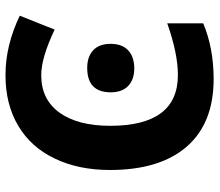

<svg xmlns="http://www.w3.org/2000/svg" viewBox="-68 -696 774 677"><g transform="rotate(-90 318.5 -357.0)"><path d="M393.1 -598.1Q307.6 -598.6 260.7 -534.2Q213.9 -469.7 213.9 -355Q213.9 -116.2 393.1 -116.2Q468.3 -116.2 575.2 -153.8V-26.9Q487.3 9.8 378.9 9.8Q223.1 9.8 140.6 -85Q58.1 -179.7 58.1 -356Q58.1 -466.8 98.6 -550.8Q138.7 -634.8 214.8 -679.7Q291 -724.6 394 -724.1Q497.1 -724.1 602.1 -673.8L553.2 -550.8Q453.6 -598.1 393.1 -598.1ZM332 -353Q332 -436 418 -436Q458 -436 480.5 -414.6Q502.9 -393.6 502.9 -353.5Q502.9 -313.5 480.5 -292Q458 -270.5 417 -270Q377 -270 354.5 -291.5Q332 -313 332 -353Z"/></g></svg>

Font: NotoSans-Bold
Style: Bold
Weight: 700
Designer: Monotype Design team
Foundry: Monotype Imaging Inc.
Version: Version 1.04